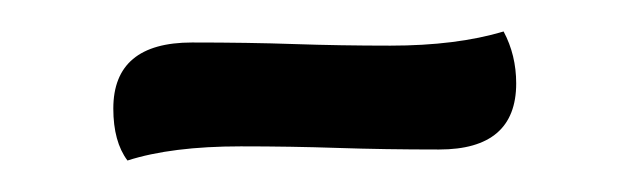

<svg xmlns="http://www.w3.org/2000/svg" viewBox="-20 -322 400 122"><path d="M61 -220Q52 -232 52 -253Q52 -295 102 -295Q138 -295 167 -294Q196 -293 228 -293Q270 -293 300 -302Q308 -287 308 -269Q308 -227 259 -227Q224 -227 194.5 -228Q165 -229 133 -229Q89 -229 61 -220Z"/></svg>

Font: Petrona SemiBold
Style: Regular
Weight: 600
Designer: Ringo R. Seeber
Foundry: Ringo R. Seeber
Version: Version 2.001; ttfautohint (v1.8.3)